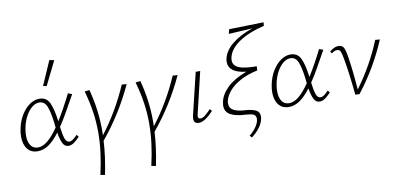

<svg xmlns="http://www.w3.org/2000/svg" viewBox="-87 -993 3236 1563"><g transform="rotate(-10 1531.5 -211.0)"><path d="M497 -73 511 -55Q486 -28 463.5 -12Q441 4 418 4Q386 4 370 -28.5Q354 -61 345 -118Q299 -57 255 -26.5Q211 4 163 4Q109 4 79 -34Q49 -72 49 -136Q49 -168 56 -200Q68 -261 97.5 -310Q127 -359 166.5 -387Q206 -415 248 -415Q307 -415 331.5 -363Q356 -311 369 -211V-207Q422 -291 486 -418L519 -406Q465 -309 435 -256.5Q405 -204 375 -160Q383 -94 394.5 -61.5Q406 -29 430 -29Q445 -29 459.5 -39.5Q474 -50 497 -73ZM339 -161 335 -200Q324 -291 305 -338Q286 -385 242 -385Q211 -385 181.5 -361Q152 -337 129 -294Q106 -251 96 -197Q90 -166 90 -138Q90 -87 110.5 -56.5Q131 -26 171 -26Q210 -26 251.5 -60Q293 -94 339 -161ZM297 -512 384 -711 423 -703 326 -506Z M705 13Q699 137 668 289L631 282Q674 96 674 -63Q674 -149 661.5 -233Q649 -317 623 -409L663 -414Q708 -246 708 -73L707 -32Q838 -201 930 -412L970 -409Q864 -179 705 13Z M1126 13Q1120 137 1089 289L1052 282Q1095 96 1095 -63Q1095 -149 1082.5 -233Q1070 -317 1044 -409L1084 -414Q1129 -246 1129 -73L1128 -32Q1259 -201 1351 -412L1391 -409Q1285 -179 1126 13Z M1454 -37Q1454 -47 1457 -62L1541 -410H1578L1497 -69Q1494 -59 1494 -50Q1494 -29 1514 -29Q1531 -29 1551.5 -44.5Q1572 -60 1601 -91L1616 -74Q1545 4 1495 4Q1454 4 1454 -37Z M2152 -683H2151L2152 -682Q2022 -651 1941.5 -596Q1861 -541 1847 -471Q1845 -463 1845 -450Q1845 -407 1891 -387.5Q1937 -368 2038 -368L2036 -334Q1952 -316 1892 -283Q1832 -250 1799 -210Q1766 -170 1757 -130Q1755 -122 1755 -109Q1755 -71 1789.5 -52.5Q1824 -34 1894 -31Q1942 -27 1971.5 -12.5Q2001 2 2001 40Q2001 51 1998 63Q1982 132 1899 196L1883 179Q1921 148 1943 114Q1965 80 1965 52Q1965 23 1941.5 14.5Q1918 6 1877 4Q1802 1 1757.5 -22.5Q1713 -46 1713 -100Q1713 -108 1717 -130Q1729 -190 1785.5 -245Q1842 -300 1946 -339Q1872 -348 1837.5 -374.5Q1803 -401 1803 -444Q1803 -456 1806 -471Q1820 -536 1886 -589.5Q1952 -643 2056 -678L1860 -667L1869 -704L2155 -711Z M2573 -73 2587 -55Q2562 -28 2539.5 -12Q2517 4 2494 4Q2462 4 2446 -28.5Q2430 -61 2421 -118Q2375 -57 2331 -26.5Q2287 4 2239 4Q2185 4 2155 -34Q2125 -72 2125 -136Q2125 -168 2132 -200Q2144 -261 2173.5 -310Q2203 -359 2242.5 -387Q2282 -415 2324 -415Q2383 -415 2407.5 -363Q2432 -311 2445 -211V-207Q2498 -291 2562 -418L2595 -406Q2541 -309 2511 -256.5Q2481 -204 2451 -160Q2459 -94 2470.5 -61.5Q2482 -29 2506 -29Q2521 -29 2535.5 -39.5Q2550 -50 2573 -73ZM2415 -161 2411 -200Q2400 -291 2381 -338Q2362 -385 2318 -385Q2287 -385 2257.5 -361Q2228 -337 2205 -294Q2182 -251 2172 -197Q2166 -166 2166 -138Q2166 -87 2186.5 -56.5Q2207 -26 2247 -26Q2286 -26 2327.5 -60Q2369 -94 2415 -161Z M3063 -409Q2969 -186 2822 1L2788 -1Q2770 -185 2748 -306Q2739 -354 2731.5 -369Q2724 -384 2703 -384Q2681 -384 2659 -365L2647 -381Q2684 -415 2721 -415Q2752 -415 2764 -392Q2776 -369 2785 -311Q2803 -197 2815 -39Q2945 -215 3025 -412Z"/></g></svg>

Font: Ysabeau Light
Style: Italic
Weight: 300
Italic angle: -12°
Designer: Christian Thalmann (Catharsis Fonts)
Version: Version 0.003